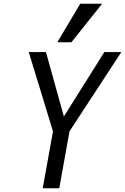

<svg xmlns="http://www.w3.org/2000/svg" viewBox="-20 -1002 666 1022"><path d="M262 -303 133 -725H224.5L320 -382L535.5 -725H626L350 -303L295.5 0H207.5ZM285 -777 407 -982H523.5L360 -777Z"/></svg>

Font: JuliaMono
Style: Italic
Weight: 400
Italic angle: -9°
Monospace: yes
Designer: cormullion
Foundry: corm
Version: Version 0.057; ttfautohint (v1.8.4)